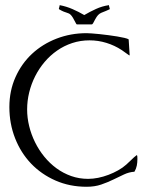

<svg xmlns="http://www.w3.org/2000/svg" viewBox="-20 -729 581 760"><path d="M334.5 -569.3Q298.3 -569.3 265.9 -558.6Q233.4 -547.9 206.1 -528.8Q178.7 -509.8 156.7 -483.9Q134.8 -458 119.4 -427.7Q104 -397.5 95.7 -363.8Q87.4 -330.1 87.4 -295.9Q87.4 -262.7 95.5 -229.7Q103.5 -196.8 118.7 -166Q133.8 -135.3 155.3 -108.9Q176.8 -82.5 203.4 -63Q230 -43.5 261.7 -32.2Q293.5 -21 328.6 -21Q347.7 -21 368.4 -25.1Q389.2 -29.3 409.2 -36.9Q429.2 -44.4 447.5 -54.7Q465.8 -64.9 480 -77.6Q490.7 -86.9 500.5 -96.9Q510.3 -106.9 521.5 -115.2L523.4 -111.8Q523.4 -108.9 523.7 -105.7Q523.9 -102.5 523.9 -99.6Q523.9 -85.9 521.5 -73.5Q519 -61 512.2 -49.3Q490.7 -47.9 470.5 -38.3Q450.2 -28.8 428.2 -18.1Q406.2 -7.3 380.6 1.5Q355 10.3 322.8 10.3Q255.9 10.3 199.7 -14.4Q143.6 -39.1 103 -81.5Q62.5 -124 39.8 -181.6Q17.1 -239.3 17.1 -305.2Q17.1 -369.6 41.3 -423.6Q65.4 -477.5 106.9 -516.1Q148.4 -554.7 204.1 -576.2Q259.8 -597.7 322.8 -597.7Q329.6 -597.7 343.3 -596.7Q356.9 -595.7 373.8 -594Q390.6 -592.3 409.2 -589.8Q427.7 -587.4 443.8 -584.7Q460 -582 472.4 -579.1Q484.9 -576.2 489.3 -573.2L493.2 -511.7L492.2 -509.3Q484.4 -514.6 477.1 -520Q469.7 -525.4 461.9 -530.8Q433.6 -549.3 401.1 -559.3Q368.7 -569.3 334.5 -569.3ZM286.1 -632.3Q283.7 -632.3 282.5 -633.5Q281.2 -634.8 280.3 -637.2Q273.4 -650.9 268.8 -658.4Q264.2 -666 260.3 -669.9Q256.3 -673.8 252.9 -675.5Q249.5 -677.2 244.4 -678.7Q239.3 -680.2 231.9 -683.1Q224.6 -686 213.9 -692.4L212.9 -693.8L216.3 -707.5L215.8 -709.5L216.8 -708.5Q242.7 -703.6 266.8 -693.1Q291 -682.6 313.5 -669.4Q335.9 -682.6 360.1 -693.6Q384.3 -704.6 410.2 -708.5L411.6 -709.5L411.1 -707.5L414.6 -693.8L414.1 -692.4Q397.5 -684.6 388.4 -681.4Q379.4 -678.2 373.5 -674.1Q367.7 -669.9 362.5 -662.1Q357.4 -654.3 348.6 -637.2Q347.2 -634.8 345.7 -633.5Q344.2 -632.3 341.3 -632.3Z"/></svg>

Font: CAT Linz
Style: Regular
Weight: 400
Designer: Peter Wiegel
Foundry: Peter Wiegel
Version: Version 1.08